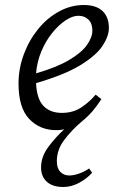

<svg xmlns="http://www.w3.org/2000/svg" viewBox="-20 -507 455 767"><path d="M293 -444Q270 -444 242.5 -426Q215 -408 189 -376Q163 -344 145.5 -302.5Q128 -261 124 -214Q207 -238 256.5 -267.5Q306 -297 327.5 -327.5Q349 -358 349 -385Q349 -413 333.5 -428.5Q318 -444 293 -444ZM233 240Q190 240 167 219Q144 198 144 162Q144 120 172 81.5Q200 43 237 9Q224 13 205 13Q139 13 96.5 -32Q54 -77 54 -173Q54 -233 75 -289.5Q96 -346 132 -390.5Q168 -435 215.5 -461Q263 -487 315 -487Q364 -487 389.5 -463Q415 -439 415 -395Q415 -363 390 -324.5Q365 -286 301.5 -247Q238 -208 124 -175Q127 -111 154 -83.5Q181 -56 227 -56Q274 -56 308 -80Q342 -104 362 -129L385 -111Q369 -86 350.5 -64Q332 -42 306 -21Q267 12 237 51.5Q207 91 207 137Q207 165 221 179.5Q235 194 257 194Q275 194 297 186Q319 178 336 166L348 183Q329 205 297.5 222.5Q266 240 233 240Z"/></svg>

Font: Source Serif Pro
Style: Italic
Weight: 400
Italic angle: -12°
Designer: Frank Grießhammer
Foundry: Adobe Systems Incorporated
Version: Version 3.001;hotconv 1.0.111;makeotfexe 2.5.65597